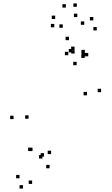

<svg xmlns="http://www.w3.org/2000/svg" viewBox="-20 -968 660 1128"><path d="M229.3 -36.7V-56.7H209.3V-36.7ZM479 -637.3V-657.3H459V-637.3ZM418 -674.2V-694.2H398V-674.2ZM171 -80.3V-100.3H151V-80.3ZM573.8 -426.5V-446.5H553.8V-426.5ZM478.2 -655V-675H458.2V-655ZM418.5 -653.3V-673.3H398.5V-653.3ZM430.3 -584.8V-604.8H410.3V-584.8ZM491 -408V-428H471V-408ZM280.3 -62.8V-82.8H260.3V-62.8ZM147.8 -270.5V-290.5H127.8V-270.5ZM381.2 -643.5V-663.5H361.2V-643.5ZM498.5 -637V-657H478.5V-637ZM385.2 -732V-752H365.2V-732ZM59.7 -268.2V-288.2H39.7V-268.2ZM271.5 20.7V0.7H251.5V20.7ZM548.5 -789.2V-809.2H528.5V-789.2ZM528.2 -848.2V-868.2H508.2V-848.2ZM475 -822.2V-842.2H455V-822.2ZM404.2 -660.3V-680.3H384.2V-660.3ZM477.7 -627.7V-647.7H457.7V-627.7ZM94.8 79.5V59.5H74.8V79.5ZM114.8 139.7V119.7H94.8V139.7ZM168.7 112.5V92.5H148.7V112.5ZM238.8 -48.2V-68.2H218.8V-48.2ZM165.3 -80.8V-100.8H145.3V-80.8ZM304.2 -856.2V-876.2H284.2V-856.2ZM366.8 -923.5V-943.5H346.8V-923.5ZM431.2 -928V-948H411.2V-928ZM434.3 -867.7V-887.7H414.3V-867.7ZM348.8 -804.8V-824.8H328.8V-804.8ZM298.8 -807.5V-827.5H278.8V-807.5Z"/></svg>

Font: Monaspace Radon Dots Var
Style: Regular
Weight: 400
Designer: Riley Cran and the Lettermatic Team
Version: Version 1.100 (Monaspace Radon Dots)